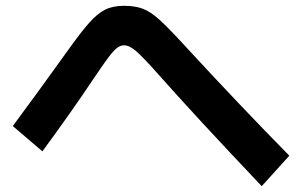

<svg xmlns="http://www.w3.org/2000/svg" viewBox="-20 -668 1040 661"><path d="M527 -410Q471 -473 448 -492.5Q425 -512 407 -512Q395 -512 383 -503Q371 -494 353 -470Q335 -446 300 -394Q226 -283 126 -147L24 -234Q110 -350 209 -488Q258 -557 287 -589.5Q316 -622 342.5 -635Q369 -648 407 -648Q445 -648 471.5 -638Q498 -628 528.5 -600.5Q559 -573 615 -512Q801 -310 976 -132L881 -27Q648 -273 527 -410Z"/></svg>

Font: Enso
Style: Bold
Weight: 700
Designer: Coji Morishita
Foundry: UNDERFOREST DESIGN
Version: Version 1.000